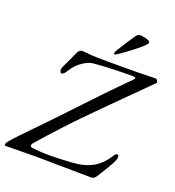

<svg xmlns="http://www.w3.org/2000/svg" viewBox="-170 -968 993 1091"><g transform="rotate(20 326.5 -422.5)"><path d="M392 -697C399 -697 553 -806 553 -827C553 -841 509 -850 495 -850C484 -850 475 -847 468 -837C441 -798 415 -758 391 -718C388 -713 386 -707 386 -703C386 -700 388 -697 392 -697ZM502 5C520 5 528 -4 533 -12C548 -36 609 -129 609 -150C609 -159 610 -169 600 -169C590 -169 584 -158 579 -150C537 -82 477 -50 409 -41C365 -35 277 -32 235 -32C194 -32 162 -35 136 -38C118 -40 116 -51 130 -67C301 -263 408 -364 594 -550L671 -627C675 -631 666 -649 658 -649C589 -647 532 -646 455 -646C413 -646 345 -646 297 -647C264 -648 229 -653 213 -653C198 -653 190 -644 183 -627C174 -605 153 -564 141 -537C136 -526 133 -516 133 -512C133 -502 137 -493 145 -493C154 -493 163 -503 172 -518C208 -578 264 -605 294 -608C373 -615 453 -617 533 -617C555 -616 547 -606 542 -601C357 -416 247 -290 64 -104C33 -73 -15 -21 -18 -11C-18 -11 -22 3 -16 3C37 3 134 1 167 1C250 1 405 5 502 5Z"/></g></svg>

Font: EB Garamond
Style: Italic
Weight: 400
Italic angle: -17.2°
Designer: Georg Duffner and Octavio Pardo
Foundry: Georg Duffner
Version: Version 1.000;PS 001.000;hotconv 1.0.88;makeotf.lib2.5.64775